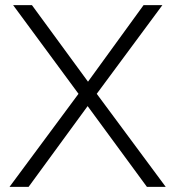

<svg xmlns="http://www.w3.org/2000/svg" viewBox="-20 -725 680 745"><path d="M17 0 292 -371V-351L31 -705H104L331 -395H312L537 -705H610L348 -351V-371L623 0H550L307 -331H333L91 0Z"/></svg>

Font: Nunito Sans 12pt ExtraLight 12pt Light
Style: Regular
Weight: 300
Version: Version 3.101;gftools[0.9.27]